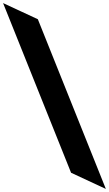

<svg xmlns="http://www.w3.org/2000/svg" viewBox="-36 -990 708 1248"><path d="M-16 -970 426 133 652 238 210 -865Z"/></svg>

Font: Chaingun
Style: Regular
Weight: 400
Version: Version 0.91